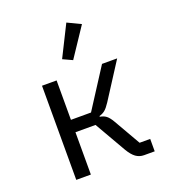

<svg xmlns="http://www.w3.org/2000/svg" viewBox="-141 -884 882 989"><g transform="rotate(-20 300.0 -389.5)"><path d="M107 -516H187V-300H297L436 -516H519L393 -320Q376 -294 363 -283.5Q350 -273 332 -268V-264Q352 -261 366 -250.5Q380 -240 395 -214L479 -68H537V0H479Q454 0 434.5 -14Q415 -28 396 -60L297 -232H187V0H107ZM303 -585 251 -609 336 -779 409 -744Z"/></g></svg>

Font: Lilex
Style: Regular
Weight: 400
Monospace: yes
Designer: Mike Abbink, Paul van der Laan, Pieter van Rosmalen, Mikhael Khrustik
Foundry: Mikhael Khrustik
Version: Version 2.510